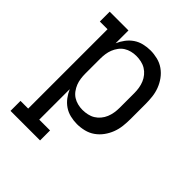

<svg xmlns="http://www.w3.org/2000/svg" viewBox="-203 -670 1006 1006"><g transform="rotate(45 300.0 -166.5)"><path d="M38 205V131H95V-457H38V-530H177V-435Q187 -458 202 -478Q217 -498 237.5 -512Q258 -526 283 -532Q308 -538 333 -538Q359 -538 385.5 -531.5Q412 -525 434 -509.5Q456 -494 472 -472Q488 -450 497.5 -425Q507 -400 510 -373.5Q513 -347 513 -320V-210Q513 -183 510 -156.5Q507 -130 497.5 -105Q488 -80 472 -58Q456 -36 434 -20.5Q412 -5 385.5 1.5Q359 8 333 8Q308 8 283 2Q258 -4 237.5 -18Q217 -32 202 -52Q187 -72 177 -95V131H257V205ZM301 -65Q319 -65 337.5 -69Q356 -73 371.5 -82.5Q387 -92 399 -106.5Q411 -121 418 -138Q425 -155 428 -173.5Q431 -192 431 -210V-320Q431 -338 428 -356.5Q425 -375 418 -392Q411 -409 399 -423.5Q387 -438 371.5 -447.5Q356 -457 337.5 -461Q319 -465 301 -465Q283 -465 265 -460.5Q247 -456 232 -446.5Q217 -437 206 -422Q195 -407 188.5 -390.5Q182 -374 179.5 -356Q177 -338 177 -320V-210Q177 -192 179.5 -174Q182 -156 188.5 -139.5Q195 -123 206 -108Q217 -93 232 -83.5Q247 -74 265 -69.5Q283 -65 301 -65Z"/></g></svg>

Font: Iosevka Curly Slab Extended
Style: Regular
Weight: 400
Width: 7
Monospace: yes
Designer: Belleve Invis
Foundry: Belleve Invis
Version: Version 11.1.0; ttfautohint (v1.8.3)